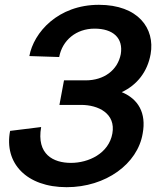

<svg xmlns="http://www.w3.org/2000/svg" viewBox="-20 -749 687 798"><path d="M257 29C420 29 552 -68 573 -194C589 -280 554 -338 486 -366C550 -396 593 -451 606 -524C625 -631 554 -729 391 -729C221 -729 120 -614 102 -516L226 -512C239 -582 297 -630 373 -630C450 -630 493 -591 482 -524C469 -457 412 -415 336 -415H246L227 -313H317C389 -313 462 -277 447 -194C432 -111 348 -72 275 -72C202 -72 131 -107 151 -221L22 -205C-4 -71 90 29 257 29Z"/></svg>

Font: Uncut Sans Semibold
Style: Italic
Weight: 600
Italic angle: -10°
Designer: Kasper Nordkvist
Foundry: Uncut Type
Version: Version 1.111;FEAKit 1.0